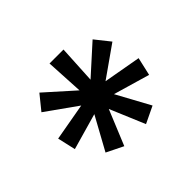

<svg xmlns="http://www.w3.org/2000/svg" viewBox="-105 -1010 788 788"><g transform="rotate(-45 288.5 -616.5)"><path d="M522 -602 504 -523 346 -569 425 -424 352 -389 288 -541 225 -388 152 -424 231 -568 73 -523 55 -602 218 -631 83 -727 134 -790 257 -680 248 -845H329L320 -679L443 -790L494 -726L359 -631Z"/></g></svg>

Font: TypoPRO Sinkin Sans
Style: 500 Medium
Weight: 500
Designer: Keith Bates
Foundry: K-Type
Version: Sinkin Sans (version 1.0)  by Keith Bates   •   © 2014   www